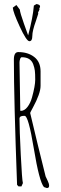

<svg xmlns="http://www.w3.org/2000/svg" viewBox="-20 -929 309 966"><path d="M150.4 -900.9 163.6 -908.7Q181.6 -905.8 181.6 -897Q181.6 -893.6 177.7 -885.7L178.7 -880.9L171.4 -865.7L172.4 -859.9Q168.9 -847.2 160.6 -823.2Q142.6 -773.9 142.6 -747.8Q142.6 -721.7 127.9 -721.7Q113.3 -721.7 79.3 -795.2Q45.4 -868.7 44.4 -890.6L62.5 -903.8L79.6 -880.9Q81.1 -864.3 100.8 -808.8Q120.6 -753.4 121.6 -751Q145.5 -840.3 150.4 -900.9ZM49.8 -628.9Q49.8 -667 71.8 -667Q120.6 -667 152.3 -642.3Q184.1 -617.7 184.1 -569.8V-497.1Q184.1 -458.5 145 -386.7Q131.8 -362.8 131.8 -360.6Q131.8 -358.4 169.7 -202.4Q207.5 -46.4 209.5 -41.5Q211.4 -36.6 219.2 -21Q227.1 -5.4 227.1 5.9Q227.1 17.1 215.8 17.1L201.2 12.2Q177.7 -14.2 149.9 -183.1Q123 -346.2 104 -346.2H100.1Q78.1 -346.2 78.1 -332Q78.1 -277.3 84.5 -150.1Q90.8 -22.9 95.2 -7.8L87.9 8.8H73.2L65.9 1Q49.8 -432.1 49.8 -628.9ZM78.1 -615.2 82 -373 84 -371.1Q103 -371.1 118.2 -390.9Q133.3 -410.6 141.1 -439Q157.2 -497.6 157.2 -527.8Q157.2 -558.1 155.3 -573.5Q153.3 -588.9 147 -606Q133.8 -641.1 89.8 -641.1Q84 -641.1 81.1 -631.8Q78.1 -622.6 78.1 -615.2Z"/></svg>

Font: Amatic SC
Style: Regular
Weight: 400
Version: Version 1.004